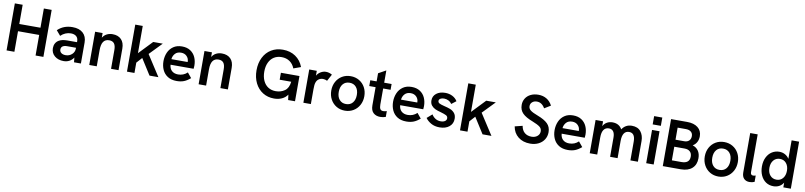

<svg xmlns="http://www.w3.org/2000/svg" viewBox="3 -1750 11756 2803"><g transform="rotate(10 5881.0 -348.5)"><path d="M71 -697H187V-412H501V-697H617V0H501V-305H187V0H71Z M1064 -69Q1039 -31 1001.5 -11Q964 9 918 9Q835 9 783 -35Q731 -79 731 -151Q731 -191 747.5 -221Q764 -251 794 -269Q840 -297 917 -297H1063V-311Q1063 -358 1034 -383Q1005 -408 953 -408Q913 -408 874.5 -392Q836 -376 804 -345L742 -418Q789 -462 843 -482Q897 -502 962 -502Q1062 -502 1117.5 -451.5Q1173 -401 1173 -311V0H1071ZM932 -81Q986 -81 1024.5 -116Q1063 -151 1063 -204V-214H933Q889 -214 865 -198Q842 -181 842 -150Q842 -118 866.5 -99.5Q891 -81 932 -81Z M1297 -493H1408V-424Q1432 -463 1470 -482.5Q1508 -502 1555 -502Q1638 -502 1684.5 -454.5Q1731 -407 1731 -319V0H1620V-278Q1620 -344 1596 -375Q1572 -406 1522 -406Q1465 -406 1436.5 -365.5Q1408 -325 1408 -240V0H1297Z M2041 -235 1967 -153V0H1856V-697H1967V-293L2158 -493H2300L2122 -309L2322 0H2190Z M2354 -243Q2354 -312 2379.5 -371Q2405 -430 2457 -466Q2509 -502 2585 -502Q2659 -502 2709.5 -469Q2760 -436 2785 -380.5Q2810 -325 2810 -256Q2810 -236 2807 -210H2465Q2469 -152 2504 -120.5Q2539 -89 2597 -89Q2677 -89 2734 -143L2795 -69Q2746 -27 2700 -9Q2654 9 2593 9Q2513 9 2459.5 -25Q2406 -59 2380 -116.5Q2354 -174 2354 -243ZM2704 -292V-298Q2704 -344 2672 -377Q2640 -410 2587 -410Q2531 -410 2499.5 -376Q2468 -342 2463 -292Z M2918 -493H3029V-424Q3053 -463 3091 -482.5Q3129 -502 3176 -502Q3259 -502 3305.5 -454.5Q3352 -407 3352 -319V0H3241V-278Q3241 -344 3217 -375Q3193 -406 3143 -406Q3086 -406 3057.5 -365.5Q3029 -325 3029 -240V0H2918Z M3715 -349Q3715 -456 3756.5 -538.5Q3798 -621 3872.5 -666Q3947 -711 4044 -711Q4153 -711 4232 -657Q4311 -603 4347 -507L4239 -468Q4215 -531 4164.5 -566Q4114 -601 4044 -601Q3979 -601 3931 -570.5Q3883 -540 3856.5 -483Q3830 -426 3830 -349Q3830 -272 3856.5 -214.5Q3883 -157 3931 -126.5Q3979 -96 4044 -96Q4119 -96 4176 -136Q4233 -176 4243 -271H4072V-374H4347V0H4245L4235 -79Q4204 -33 4152.5 -9.5Q4101 14 4037 14Q3943 14 3870 -31.5Q3797 -77 3756 -159.5Q3715 -242 3715 -349Z M4471 -493H4583V-421Q4604 -458 4641.5 -480Q4679 -502 4718 -502Q4766 -502 4810 -476L4756 -376Q4744 -383 4727 -387.5Q4710 -392 4694 -392Q4659 -392 4631.5 -373.5Q4604 -355 4592 -317Q4582 -290 4582 -218V0H4471Z M4841 -247Q4841 -320 4872.5 -378Q4904 -436 4959.5 -469Q5015 -502 5086 -502Q5156 -502 5212 -469Q5268 -436 5299.5 -378Q5331 -320 5331 -247Q5331 -174 5299 -115.5Q5267 -57 5211.5 -24Q5156 9 5086 9Q5016 9 4960.5 -24Q4905 -57 4873 -115.5Q4841 -174 4841 -247ZM5220 -247Q5220 -320 5184 -362.5Q5148 -405 5086 -405Q5024 -405 4988 -362.5Q4952 -320 4952 -247Q4952 -174 4988 -131.5Q5024 -89 5086 -89Q5148 -89 5184 -131.5Q5220 -174 5220 -247Z M5470 -138V-407H5376V-493H5470V-613L5582 -675V-493H5692V-407H5582V-169Q5582 -124 5595 -103Q5608 -82 5640 -82Q5662 -82 5692 -91V-5Q5654 9 5610 9Q5548 9 5509 -26.5Q5470 -62 5470 -138Z M5758 -243Q5758 -312 5783.5 -371Q5809 -430 5861 -466Q5913 -502 5989 -502Q6063 -502 6113.5 -469Q6164 -436 6189 -380.5Q6214 -325 6214 -256Q6214 -236 6211 -210H5869Q5873 -152 5908 -120.5Q5943 -89 6001 -89Q6081 -89 6138 -143L6199 -69Q6150 -27 6104 -9Q6058 9 5997 9Q5917 9 5863.5 -25Q5810 -59 5784 -116.5Q5758 -174 5758 -243ZM6108 -292V-298Q6108 -344 6076 -377Q6044 -410 5991 -410Q5935 -410 5903.5 -376Q5872 -342 5867 -292Z M6281 -94 6357 -160Q6378 -125 6412 -103Q6446 -81 6491 -81Q6531 -81 6554.5 -97Q6578 -113 6578 -140Q6578 -169 6552.5 -182.5Q6527 -196 6471 -212Q6421 -225 6387.5 -240Q6354 -255 6330 -284Q6306 -313 6306 -359Q6306 -423 6356 -462.5Q6406 -502 6487 -502Q6546 -502 6593.5 -478Q6641 -454 6668 -410L6599 -357Q6580 -386 6549.5 -401.5Q6519 -417 6484 -417Q6451 -417 6430 -404Q6409 -391 6409 -370Q6409 -347 6429.5 -335Q6450 -323 6503 -310Q6559 -297 6596 -282.5Q6633 -268 6660 -236.5Q6687 -205 6687 -152Q6687 -79 6633 -35Q6579 9 6490 9Q6417 9 6364 -21Q6311 -51 6281 -94Z M6978 -235 6904 -153V0H6793V-697H6904V-293L7095 -493H7237L7059 -309L7259 0H7127Z M7569 -196 7682 -224Q7693 -158 7733.5 -124Q7774 -90 7837 -90Q7888 -90 7922 -118Q7956 -146 7956 -190Q7956 -232 7923 -257Q7890 -282 7812 -313Q7711 -351 7663 -399Q7615 -447 7615 -523Q7615 -577 7642 -620Q7669 -663 7718 -687Q7767 -711 7831 -711Q7900 -711 7953 -679.5Q8006 -648 8038 -586L7946 -530Q7901 -609 7827 -609Q7785 -609 7758 -585.5Q7731 -562 7731 -525Q7731 -488 7763 -463Q7795 -438 7873 -409Q7974 -371 8022.5 -323Q8071 -275 8071 -197Q8071 -137 8041 -89Q8011 -41 7957 -14Q7903 13 7834 13Q7726 13 7655.5 -43.5Q7585 -100 7569 -196Z M8152 -243Q8152 -312 8177.5 -371Q8203 -430 8255 -466Q8307 -502 8383 -502Q8457 -502 8507.5 -469Q8558 -436 8583 -380.5Q8608 -325 8608 -256Q8608 -236 8605 -210H8263Q8267 -152 8302 -120.5Q8337 -89 8395 -89Q8475 -89 8532 -143L8593 -69Q8544 -27 8498 -9Q8452 9 8391 9Q8311 9 8257.5 -25Q8204 -59 8178 -116.5Q8152 -174 8152 -243ZM8502 -292V-298Q8502 -344 8470 -377Q8438 -410 8385 -410Q8329 -410 8297.5 -376Q8266 -342 8261 -292Z M8716 -493H8827V-421Q8850 -463 8886.5 -482.5Q8923 -502 8966 -502Q9065 -502 9108 -423Q9160 -502 9254 -502Q9342 -502 9386 -446Q9430 -390 9430 -307V0H9319V-280Q9319 -406 9229 -406Q9180 -406 9154.5 -368Q9129 -330 9129 -255V0H9018V-285Q9018 -345 8995.5 -375.5Q8973 -406 8930 -406Q8880 -406 8853.5 -368Q8827 -330 8827 -255V0H8716Z M9553 -493H9664V0H9553ZM9548 -697H9669V-574H9548Z M9799 -697H10037Q10139 -697 10197.5 -650.5Q10256 -604 10256 -522Q10256 -473 10235 -434.5Q10214 -396 10176 -375Q10233 -356 10262.5 -312Q10292 -268 10292 -202Q10292 -107 10232.5 -53.5Q10173 0 10066 0H9799ZM10177 -207Q10177 -255 10148.5 -281.5Q10120 -308 10069 -308H9915V-106H10057Q10177 -106 10177 -207ZM10141 -504Q10141 -545 10113.5 -568Q10086 -591 10037 -591H9915V-412H10045Q10089 -412 10115 -436.5Q10141 -461 10141 -504Z M10378 -247Q10378 -320 10409.5 -378Q10441 -436 10496.5 -469Q10552 -502 10623 -502Q10693 -502 10749 -469Q10805 -436 10836.5 -378Q10868 -320 10868 -247Q10868 -174 10836 -115.5Q10804 -57 10748.5 -24Q10693 9 10623 9Q10553 9 10497.5 -24Q10442 -57 10410 -115.5Q10378 -174 10378 -247ZM10757 -247Q10757 -320 10721 -362.5Q10685 -405 10623 -405Q10561 -405 10525 -362.5Q10489 -320 10489 -247Q10489 -174 10525 -131.5Q10561 -89 10623 -89Q10685 -89 10721 -131.5Q10757 -174 10757 -247Z M10972 -115V-697H11083V-137Q11083 -93 11121 -93Q11135 -93 11159 -100V-6Q11124 9 11084 9Q11033 9 11002.5 -22Q10972 -53 10972 -115Z M11225 -247Q11225 -324 11253.5 -382Q11282 -440 11331 -471Q11380 -502 11440 -502Q11486 -502 11524 -481.5Q11562 -461 11586 -423V-697H11697V0H11586V-70Q11561 -30 11523 -10.5Q11485 9 11440 9Q11375 9 11326.5 -24Q11278 -57 11251.5 -115.5Q11225 -174 11225 -247ZM11596 -247Q11596 -316 11560.5 -358.5Q11525 -401 11467 -401Q11408 -401 11372 -358.5Q11336 -316 11336 -247Q11336 -177 11372 -135Q11408 -93 11467 -93Q11525 -93 11560.5 -135.5Q11596 -178 11596 -247Z"/></g></svg>

Font: Hanken Grotesk SemiBold
Style: Regular
Weight: 600
Designer: Alfredo Marco Pradil
Foundry: Hanken Design Co.
Version: Version 3.014